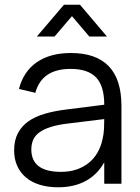

<svg xmlns="http://www.w3.org/2000/svg" viewBox="-20 -780 596 815"><path d="M251.5 -760H319.5L434 -625H359L285.5 -711.5L211.5 -625H136.5ZM280.5 -555Q495.5 -555 495.5 -330.5V0H422.5V-91Q393.5 -39 344 -12Q294.5 15 226.5 15Q183 15 148.5 4.2Q114 -6.5 90 -26.8Q66 -47 53 -76Q40 -105 40 -141.5Q40 -184 55.8 -214.2Q71.5 -244.5 100.2 -264.8Q129 -285 169.8 -297Q210.5 -309 260 -315L422.5 -335.5Q422.5 -415 388 -451.2Q353.5 -487.5 279.5 -487.5Q157.5 -487.5 130 -386L60.5 -402.5Q79.5 -476.5 136.2 -515.8Q193 -555 280.5 -555ZM267 -255.5Q226 -250.5 196.8 -241.5Q167.5 -232.5 148.8 -219.2Q130 -206 121.5 -187.8Q113 -169.5 113 -145.5Q113 -50.5 239.5 -50.5Q274.5 -50.5 304 -60.2Q333.5 -70 356.2 -88.2Q379 -106.5 394 -132.5Q409 -158.5 415.5 -190.5Q420.5 -211 421.5 -233.8Q422.5 -256.5 422.5 -274.5Z"/></svg>

Font: Vela Sans
Style: Regular
Weight: 400
Designer: Principal design: Mikhail Sharanda - project Manrope.
Design modification: Ravid Balaliev
Foundry: Mikhail Sharanda
Version: Version 1.001